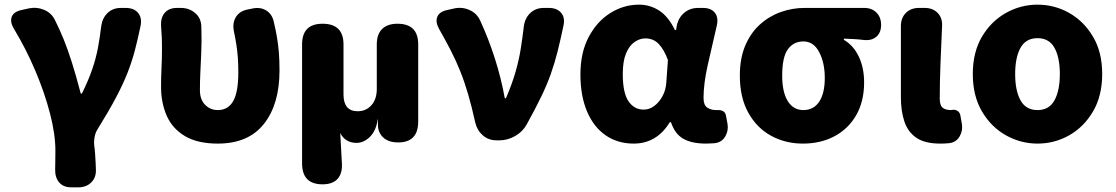

<svg xmlns="http://www.w3.org/2000/svg" viewBox="-20 -603 4795 825"><path d="M287 202Q252 202 234 180.5Q216 159 217 124Q217 121 217.5 97.5Q218 74 218 44Q218 -26 195 -115Q172 -204 132 -298.5Q92 -393 40 -479Q22 -509 30.5 -531Q39 -553 73 -560L104 -567Q138 -574 170 -560.5Q202 -547 217 -515Q237 -475 254 -433Q271 -391 288.5 -336Q306 -281 327 -201H332Q360 -258 376 -304.5Q392 -351 400.5 -395.5Q409 -440 415 -491Q420 -526 442.5 -547.5Q465 -569 500 -569H520Q555 -569 573 -548Q591 -527 584 -492Q572 -434 559.5 -386.5Q547 -339 528.5 -291.5Q510 -244 479.5 -186Q449 -128 400 -49Q390 -34 386.5 -14.5Q383 5 385 23Q387 34 388.5 56Q390 78 391 97.5Q392 117 392 124Q394 159 372.5 180.5Q351 202 316 202Z M916 14Q829 14 775 -18Q721 -50 696.5 -105.5Q672 -161 672 -231Q672 -272 674 -312Q676 -352 676 -392Q676 -426 675 -445Q674 -464 672 -492Q670 -527 688 -548Q706 -569 741 -569H757Q792 -569 817.5 -548Q843 -527 845 -492Q845 -487 845.5 -464.5Q846 -442 846 -427Q846 -405 844.5 -370Q843 -335 841 -294.5Q839 -254 839 -216Q839 -175 861.5 -152.5Q884 -130 916 -130Q960 -130 982 -168.5Q1004 -207 1004 -292Q1004 -328 1002 -355Q1000 -382 996 -408.5Q992 -435 985 -469Q978 -504 993.5 -529.5Q1009 -555 1043 -562L1063 -566Q1098 -574 1124 -558Q1150 -542 1157 -507Q1165 -473 1170 -443.5Q1175 -414 1178 -380.5Q1181 -347 1181 -300Q1181 -155 1114 -70.5Q1047 14 916 14Z M1366 189Q1278 189 1278 99V-412Q1278 -501 1366 -501Q1456 -501 1456 -412V-197Q1456 -125 1517 -125Q1553 -125 1576 -151Q1599 -177 1599 -220V-412Q1599 -456 1622 -478.5Q1645 -501 1688 -501Q1777 -501 1777 -412V-81Q1777 9 1691 9Q1649 9 1626.5 -12.5Q1604 -34 1604 -65V-90H1603Q1596 -41 1569.5 -15Q1543 11 1512 11Q1464 11 1442 -31L1449 97Q1452 141 1431 165Q1410 189 1366 189Z M2114 0Q2079 0 2054.5 -21.5Q2030 -43 2022 -77Q2007 -145 1991.5 -198Q1976 -251 1958 -296Q1940 -341 1917.5 -385Q1895 -429 1867 -478Q1850 -508 1859 -530.5Q1868 -553 1902 -560L1933 -567Q1967 -574 1998.5 -559.5Q2030 -545 2044 -513Q2079 -437 2106 -353Q2133 -269 2149 -181H2154Q2181 -244 2195.5 -295Q2210 -346 2217.5 -393Q2225 -440 2231 -491Q2236 -526 2259 -547.5Q2282 -569 2317 -569H2338Q2373 -569 2391 -548Q2409 -527 2401 -492Q2388 -430 2375.5 -380.5Q2363 -331 2346.5 -284.5Q2330 -238 2305 -186.5Q2280 -135 2243 -68Q2226 -37 2193.5 -18.5Q2161 0 2126 0Z M2703 14Q2634 14 2582.5 -21.5Q2531 -57 2502.5 -124Q2474 -191 2474 -283Q2474 -377 2509.5 -444Q2545 -511 2602.5 -547Q2660 -583 2726 -583Q2773 -583 2812.5 -557.5Q2852 -532 2880 -474H2885L2888 -492Q2895 -527 2920 -548Q2945 -569 2980 -569H3000Q3035 -569 3051.5 -548.5Q3068 -528 3060 -493Q3040 -407 3021.5 -325.5Q3003 -244 3003 -182Q3003 -152 3018.5 -141Q3034 -130 3058 -130Q3061 -130 3061 -130Q3061 -130 3062 -130Q3077 -131 3087.5 -125Q3098 -119 3100 -103L3106 -71Q3111 -42 3096.5 -17Q3082 8 3053 12Q3050 12 3040 13Q3030 14 3014 14Q2953 14 2916.5 -6.5Q2880 -27 2863 -78H2858Q2802 14 2703 14ZM2746 -132Q2770 -132 2791 -147.5Q2812 -163 2826.5 -189.5Q2841 -216 2843 -248L2850 -345Q2834 -389 2811 -413.5Q2788 -438 2753 -438Q2729 -438 2706.5 -422.5Q2684 -407 2670 -373.5Q2656 -340 2656 -285Q2656 -204 2680.5 -168Q2705 -132 2746 -132Z M3430 14Q3355 14 3293.5 -19.5Q3232 -53 3195.5 -118.5Q3159 -184 3159 -278Q3159 -352 3182 -406.5Q3205 -461 3244.5 -497Q3284 -533 3334 -551Q3384 -569 3438 -569H3693Q3726 -569 3746 -549Q3766 -529 3766 -496Q3766 -463 3746 -445.5Q3726 -428 3693 -431Q3680 -433 3671.5 -433.5Q3663 -434 3649.5 -435Q3636 -436 3606 -437V-432Q3647 -408 3670 -360Q3693 -312 3693 -249Q3693 -168 3659.5 -109Q3626 -50 3566.5 -18Q3507 14 3430 14ZM3432 -130Q3476 -130 3500 -166Q3524 -202 3524 -268Q3524 -333 3500 -379Q3476 -425 3432 -425Q3390 -425 3365.5 -391.5Q3341 -358 3341 -278Q3341 -207 3365 -168.5Q3389 -130 3432 -130Z M4020 14Q3954 14 3917.5 -11Q3881 -36 3866 -81Q3851 -126 3851 -185V-491Q3851 -526 3872.5 -547.5Q3894 -569 3929 -569H3953Q3988 -569 4009 -547.5Q4030 -526 4028 -491Q4024 -406 4021 -326.5Q4018 -247 4018 -179Q4018 -151 4030 -140.5Q4042 -130 4067 -130L4071 -131Q4085 -133 4095 -126Q4105 -119 4107 -105L4113 -71Q4118 -42 4103.5 -17Q4089 8 4060 12Q4058 12 4048 13Q4038 14 4020 14Z M4438 14Q4366 14 4302.5 -21.5Q4239 -57 4199.5 -124Q4160 -191 4160 -285Q4160 -379 4199.5 -445.5Q4239 -512 4302.5 -547.5Q4366 -583 4438 -583Q4511 -583 4574 -547.5Q4637 -512 4676.5 -445.5Q4716 -379 4716 -285Q4716 -191 4676.5 -124Q4637 -57 4574 -21.5Q4511 14 4438 14ZM4438 -130Q4488 -130 4511 -172Q4534 -214 4534 -285Q4534 -356 4511 -397.5Q4488 -439 4438 -439Q4388 -439 4365 -397.5Q4342 -356 4342 -285Q4342 -214 4365 -172Q4388 -130 4438 -130Z"/></svg>

Font: Chiron GoRound TC H
Style: Regular
Weight: 900
Designer: Ryoko NISHIZUKA 西塚涼子 (kana, bopomofo & ideographs); Paul D. Hunt (Latin, Greek & Cyrillic); Sandoll Communications 산돌커뮤니
Foundry: Adobe
Version: Version 1.000;hotconv 1.1.1;makeotfexe 2.6.0